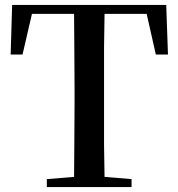

<svg xmlns="http://www.w3.org/2000/svg" viewBox="-20 -755 720 775"><path d="M169 0V-32L279 -41Q280 -105 280 -170Q281 -256 281 -342V-393Q281 -479 280 -565Q280 -632 279 -699H109L71 -535H23L29 -735H651L658 -535H609L572 -699H402Q401 -633 400 -565Q400 -479 400 -393V-343Q400 -257 400 -171Q401 -106 402 -41L511 -32V0Z"/></svg>

Font: Early Summer Mincho SemiBold
Style: Regular
Weight: 600
Designer: GuiWonder
Version: Version 1.002